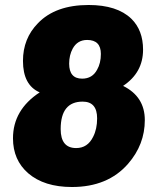

<svg xmlns="http://www.w3.org/2000/svg" viewBox="-20 -739 643 769"><path d="M493 -83Q412 10 268 10Q157 10 93 -45Q32 -98 32 -185Q32 -299 139 -369Q72 -398 72 -495Q72 -585 132 -646Q202 -719 335 -719Q449 -719 506 -664Q553 -618 553 -540Q553 -448 473 -395Q560 -352 560 -258Q560 -160 493 -83ZM223 -222Q223 -146 285 -146Q331 -146 353 -191Q369 -222 369 -265Q369 -332 311 -332Q223 -332 223 -222ZM271 -544Q257 -518 257 -484Q257 -424 309 -424Q350 -424 369 -460Q384 -486 384 -523Q384 -579 329 -579Q290 -579 271 -544Z"/></svg>

Font: PoetsenOne
Style: Regular
Weight: 400
Designer: Rodrigo Fuenzalida, Pablo Impallari
Foundry: Pablo Impallari, Rodrigo Fuenzalida
Version: Version 1.000